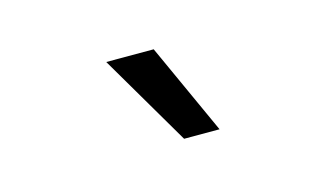

<svg xmlns="http://www.w3.org/2000/svg" viewBox="-38 -836 575 340"><g transform="rotate(-15 250.0 -666.5)"><path d="M256 -750 332 -583H267L169 -750Z"/></g></svg>

Font: Work Sans
Style: Regular
Weight: 400
Designer: Wei Huang
Foundry: Wei Huang
Version: Version 2.006; ttfautohint (v1.8.1.43-b0c9)